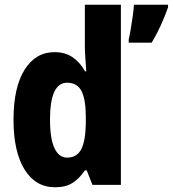

<svg xmlns="http://www.w3.org/2000/svg" viewBox="-20 -780 729 810"><path d="M212 10Q130 10 83.5 -65Q37 -140 37 -275Q37 -411 83.5 -485.5Q130 -560 210 -560Q254 -560 285.5 -539Q317 -518 339 -479H344Q342 -509 340 -536Q338 -563 338 -584V-760H490V0H370L346 -61H338Q314 -26 285.5 -8Q257 10 212 10ZM263 -115Q304 -115 322.5 -150Q341 -185 342 -260V-286Q342 -360 324 -395.5Q306 -431 263 -431Q191 -431 191 -276Q191 -194 210 -154.5Q229 -115 263 -115ZM689 -749Q676 -712 658.5 -673.5Q641 -635 620 -600H523V-613Q527 -630 531.5 -657Q536 -684 540 -712Q544 -740 545 -760H689Z"/></svg>

Font: Noto Sans Armenian Condensed ExtraBold
Style: Regular
Weight: 800
Width: 3
Designer: Monotype Design Team
Foundry: Monotype Imaging Inc.
Version: Version 2.008; ttfautohint (v1.8.4.7-5d5b)